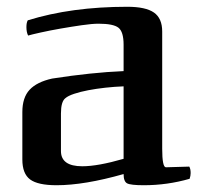

<svg xmlns="http://www.w3.org/2000/svg" viewBox="-20 -534 586 567"><path d="M540 -6Q474 13 405 13Q366 13 355.5 7.5Q345 2 345 -20Q229 13 147 13Q92 13 69 -4Q46 -21 46 -63V-203Q46 -246 67.5 -269Q89 -292 134 -302Q192 -311 244.5 -316.5Q297 -322 345 -324V-402Q345 -440 330 -452Q315 -464 271 -464Q252 -464 221 -459.5Q190 -455 158.5 -449.5Q127 -444 100 -438Q73 -432 63 -429Q58 -439 58 -454Q58 -467 62 -474Q191 -514 356 -514Q410 -514 434.5 -497Q459 -480 459 -441V-95Q459 -40 470 -40L539 -42Q543 -35 543 -23Q543 -15 540 -6ZM345 -65V-279Q318 -278 291 -275Q264 -272 240.5 -267.5Q217 -263 199 -257Q181 -251 173 -244Q160 -234 160 -199V-88Q160 -43 223 -43Q269 -43 345 -65Z"/></svg>

Font: Federant
Style: Medium
Weight: 500
Designer: Cyreal (www.cyreal.org)
Foundry: Cyreal (www.cyreal.org)
Version: Version 1.010